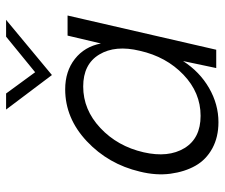

<svg xmlns="http://www.w3.org/2000/svg" viewBox="-74 -656 737 630"><g transform="rotate(-90 295.0 -340.5)"><path d="M364.3 -539.1 251 -689.5H303.7L373.5 -594.2L490.2 -689.5H545.4ZM209.5 7.3Q160.6 7.3 123.5 -12.9Q86.4 -33.2 66.7 -68.1Q46.9 -103 40.5 -150.1Q34.2 -197.3 47.4 -250.5Q71.8 -354 147.2 -424.8Q222.7 -495.6 317.4 -495.6Q376.5 -495.6 417 -463.9Q457.5 -432.1 467.8 -378.4L493.7 -487.8H559.6L447.3 0H387.2L410.2 -108.9Q375 -54.2 321.5 -23.4Q268.1 7.3 209.5 7.3ZM230.5 -51.3Q306.6 -51.3 365.5 -107.7Q424.3 -164.1 443.8 -250.5Q463.4 -331.1 431.6 -383.8Q399.9 -436.5 326.7 -436.5Q250.5 -436.5 190.4 -380.1Q130.4 -323.7 110.8 -238.3Q92.3 -157.2 124.5 -104.2Q156.7 -51.3 230.5 -51.3Z"/></g></svg>

Font: HK Grotesk Legacy
Style: Italic
Weight: 400
Italic angle: -13°
Designer: Alfredo Marco Pradil
Foundry: Hanken Design Co.
Version: Version 2.022;PS 002.022;hotconv 1.0.88;makeotf.lib2.5.64775